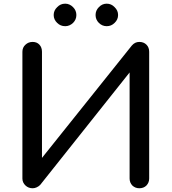

<svg xmlns="http://www.w3.org/2000/svg" viewBox="-20 -1005 916 1025"><path d="M154.3 0Q131.8 0 116.2 -14.6Q99.6 -30.3 99.6 -51.8Q99.6 -277.3 99.6 -728.5Q99.6 -752 116.2 -766.6Q131.8 -781.2 154.3 -781.2Q176.8 -781.2 190.4 -766.6Q204.1 -752 204.1 -728.5Q204.1 -540 204.1 -162.1Q324.2 -311.5 683.6 -761.7Q700.2 -781.2 723.6 -781.2Q747.1 -781.2 761.7 -766.6Q776.4 -752 776.4 -728.5Q776.4 -502.9 776.4 -51.8Q776.4 -30.3 761.7 -14.6Q747.1 0 723.6 0Q702.1 0 686.5 -14.6Q671.9 -30.3 671.9 -51.8Q671.9 -240.2 671.9 -618.2Q552.7 -467.8 194.3 -17.6Q186.5 -9.8 175.8 -4.9Q165 0 154.3 0ZM328.1 -865.2Q302.7 -865.2 285.2 -882.8Q266.6 -900.4 266.6 -924.8Q266.6 -949.2 285.2 -966.8Q302.7 -985.4 328.1 -985.4Q351.6 -985.4 370.1 -966.8Q387.7 -949.2 387.7 -924.8Q387.7 -900.4 370.1 -882.8Q351.6 -865.2 328.1 -865.2ZM549.8 -865.2Q525.4 -865.2 507.8 -882.8Q490.2 -900.4 490.2 -924.8Q490.2 -949.2 507.8 -966.8Q525.4 -985.4 549.8 -985.4Q574.2 -985.4 591.8 -966.8Q610.4 -949.2 610.4 -924.8Q610.4 -900.4 591.8 -882.8Q574.2 -865.2 549.8 -865.2Z"/></svg>

Font: Abed
Style: Bold
Weight: 700
Designer: Johan Aakerlund
Version: Version 3.105